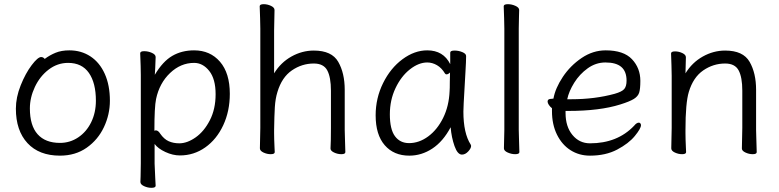

<svg xmlns="http://www.w3.org/2000/svg" viewBox="-20 -727 3731 919"><path d="M312 -486Q369 -486 413 -457Q457 -428 481.5 -373.5Q506 -319 506 -245Q506 -179 477.5 -118.5Q449 -58 395 -20Q341 18 267 18Q167 18 111.5 -42Q56 -102 56 -207Q56 -261 79 -318.5Q102 -376 131.5 -415Q161 -454 177 -454Q187 -454 194 -445Q218 -463 246 -474.5Q274 -486 312 -486ZM439 -245Q439 -330 405.5 -378Q372 -426 306 -426Q255 -426 213 -394Q171 -362 147 -311Q123 -260 123 -208Q123 -126 160 -84.5Q197 -43 267 -43Q315 -43 354.5 -69.5Q394 -96 416.5 -142Q439 -188 439 -245Z M651 -472Q651 -482 670 -482Q689 -482 707 -474Q725 -466 725 -454L723 -402L721 -369Q759 -433 804.5 -459.5Q850 -486 909 -486Q986 -486 1033 -431.5Q1080 -377 1080 -278Q1080 -195 1048.5 -127.5Q1017 -60 962.5 -21.5Q908 17 841 17Q807 17 771.5 0.5Q736 -16 720 -38V56Q720 61 723 124Q725 154 725 162Q725 172 705 172Q687 172 669.5 164Q652 156 652 144Q652 128 653 116L654 55V-368Q654 -403 651 -472ZM726 -103Q737 -103 747 -87Q765 -61 787.5 -51Q810 -41 838 -41Q876 -41 916.5 -69.5Q957 -98 984.5 -151.5Q1012 -205 1012 -276Q1012 -349 981.5 -387.5Q951 -426 909 -426Q845 -426 794 -377.5Q743 -329 727 -253Q719 -215 719 -101Q723 -103 726 -103Z M1564 -115V-293Q1564 -357 1546.5 -390Q1529 -423 1482 -423Q1425 -423 1377 -390Q1329 -357 1308 -287Q1298 -255 1295.5 -214Q1293 -173 1292 -105V-89Q1292 -63 1294 -21L1295 1Q1295 11 1276 11Q1258 11 1241 3Q1224 -5 1224 -17L1226 -115V-590L1225 -639L1223 -697Q1223 -707 1242 -707Q1260 -707 1277 -699Q1294 -691 1294 -679L1292 -580V-376Q1324 -428 1375 -456.5Q1426 -485 1482 -485Q1568 -485 1599 -431Q1630 -377 1630 -297V-105L1631 -67L1633 1Q1633 11 1614 11Q1596 11 1579 3Q1562 -5 1562 -16V-17Q1564 -49 1564 -115Z M2204 -314Q2198 -214 2198 -193Q2198 -89 2233 -35Q2235 -31 2235 -29Q2235 -17 2221 -2Q2207 13 2191 13Q2170 13 2155.5 -28Q2141 -69 2137 -118Q2101 -50 2049.5 -16Q1998 18 1939 18Q1865 18 1821.5 -32Q1778 -82 1778 -175Q1778 -257 1813.5 -329Q1849 -401 1906.5 -443.5Q1964 -486 2025 -486Q2102 -486 2135 -420V-475Q2135 -485 2156 -485Q2175 -485 2193 -477.5Q2211 -470 2211 -459V-457Q2211 -434 2208 -385Q2205 -336 2204 -314ZM2117 -371Q2113 -371 2110 -375Q2094 -402 2071.5 -415Q2049 -428 2025 -428Q1984 -428 1942 -395Q1900 -362 1873 -305Q1846 -248 1846 -180Q1846 -108 1870.5 -75Q1895 -42 1938 -42Q1986 -42 2029.5 -74Q2073 -106 2101 -162.5Q2129 -219 2132 -291Q2133 -301 2133 -335L2134 -380Q2125 -371 2117 -371Z M2393 -639 2391 -697Q2391 -707 2411 -707Q2429 -707 2447 -699Q2465 -691 2465 -679Q2465 -658 2464 -643L2463 -590V-105L2464 -67L2466 1Q2466 11 2446 11Q2428 11 2410 3Q2392 -5 2392 -17L2394 -105V-590Z M2804 -41Q2935 -41 3015 -125Q3027 -140 3038 -140Q3042 -140 3045 -136.5Q3048 -133 3048 -128Q3048 -112 3018.5 -76Q2989 -40 2934 -11Q2879 18 2804 18Q2752 18 2711 -8Q2670 -34 2646 -82.5Q2622 -131 2622 -195V-209Q2613 -216 2607 -225Q2601 -234 2601 -241Q2601 -254 2620 -254L2629 -255Q2638 -305 2674 -359Q2710 -413 2764 -449.5Q2818 -486 2879 -486Q2965 -486 3005 -443.5Q3045 -401 3045 -340Q3045 -302 3039.5 -284Q3034 -266 3014 -253.5Q2994 -241 2949 -227Q2851 -196 2700 -196H2687V-186Q2687 -121 2720 -81Q2753 -41 2804 -41ZM2922 -278Q2957 -288 2968 -301Q2979 -314 2979 -341Q2979 -385 2954 -406.5Q2929 -428 2878 -428Q2832 -428 2793 -400Q2754 -372 2728.5 -331Q2703 -290 2695 -252H2715Q2827 -252 2922 -278Z M3533 -115V-293Q3533 -357 3515.5 -390Q3498 -423 3451 -423Q3394 -423 3346 -390Q3298 -357 3277 -287Q3261 -234 3261 -105V-89Q3261 -63 3263 -21L3264 1Q3264 11 3245 11Q3227 11 3210 3Q3193 -5 3193 -17L3195 -115V-364L3194 -413L3192 -471Q3192 -481 3211 -481Q3229 -481 3246 -473Q3263 -465 3263 -453L3261 -376Q3293 -428 3344 -456.5Q3395 -485 3451 -485Q3537 -485 3568 -431Q3599 -377 3599 -297V-105L3600 -67L3602 1Q3602 11 3583 11Q3565 11 3548 3Q3531 -5 3531 -16V-17Z"/></svg>

Font: Fusion Kai T
Style: Regular
Weight: 400
Designer: Fontworks Inc.
Version: Version 24.134;May 13, 2024